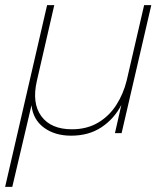

<svg xmlns="http://www.w3.org/2000/svg" viewBox="-41 -520 638 750"><path d="M-21 210 143 -500H171L103 -204Q83 -117 120.5 -66Q158 -15 240 -15Q298 -15 341.5 -40.5Q385 -66 413 -109.5Q441 -153 454 -206L522 -500H550L434 0H408L433 -110Q405 -56 355.5 -23Q306 10 237 10Q173 10 130.5 -21.5Q88 -53 82 -109L7 210Z"/></svg>

Font: Work Sans ExtraLight
Style: Italic
Weight: 200
Italic angle: -13°
Designer: Wei Huang
Foundry: Wei Huang
Version: Version 2.012; ttfautohint (v1.8.3)